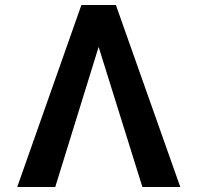

<svg xmlns="http://www.w3.org/2000/svg" viewBox="-20 -747 789 767"><path d="M548.8 0 374 -559.6 200.7 0H48.8L305.2 -727.1H442.9L700.2 0Z"/></svg>

Font: Interop SemBd
Style: Regular
Weight: 600
Designer: Rasmus Andersson, Google, Jang Haemin
Foundry: jhaemin
Version: Version 1.007